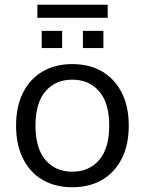

<svg xmlns="http://www.w3.org/2000/svg" viewBox="-20 -782 611 811"><path d="M285.4 8.9Q212.7 8.9 159.4 -22.5Q106.1 -54 77 -112.4Q47.9 -170.8 47.9 -251.3Q47.9 -331.9 77 -390.1Q106.1 -448.3 159.5 -479.8Q212.9 -511.3 285.5 -511.3Q358.1 -511.3 411.6 -479.8Q465.1 -448.3 494.5 -390.1Q523.9 -331.8 523.9 -251.3Q523.9 -170.9 494.5 -112.5Q465.1 -54 411.7 -22.5Q358.2 8.9 285.4 8.9ZM285.4 -56.8Q356.6 -56.8 399 -106.3Q441.4 -155.7 441.4 -251.4Q441.4 -347.1 398.9 -396.3Q356.4 -445.5 285.3 -445.5Q214.2 -445.5 172 -396.3Q129.9 -347.1 129.9 -251.4Q129.9 -155.7 172 -106.3Q214.1 -56.8 285.4 -56.8ZM137.9 -706.9V-761.9H434.9V-706.9ZM156.1 -578.9V-651.6H242.5V-578.9ZM330.3 -578.9V-651.6H416.7V-578.9Z"/></svg>

Font: Mulish ExtraLight
Style: Regular
Weight: 200
Designer: Vernon Adams
Foundry: Vernon Adams
Version: Version 3.603